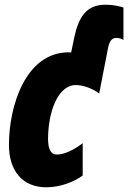

<svg xmlns="http://www.w3.org/2000/svg" viewBox="-20 -785 544 815"><path d="M177 10C235 10 295 -13 331 -40V-177C288 -145 251 -129 221 -129C196 -129 184 -152 184 -195C184 -306 224 -424 302 -424C333 -424 374 -409 401 -388L439 -583C446 -615 457 -624 475 -624C487 -624 499 -619 504 -615V-753C488 -759 458 -765 428 -765C348 -765 314 -715 295 -625L282 -562C281 -562 277 -563 272 -563C89 -563 18 -336 18 -170C18 -60 75 10 177 10Z"/></svg>

Font: Noto Sans UI Condensed Black
Style: Italic
Weight: 900
Width: 3
Italic angle: -192°
Designer: Monotype Design Team
Foundry: Monotype Imaging Inc.
Version: Version 1.901